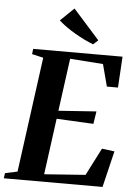

<svg xmlns="http://www.w3.org/2000/svg" viewBox="-78 -1037 760 1085"><g transform="rotate(5 302.5 -495.0)"><path d="M-14.5 0 -10.5 -29.5 59.5 -44.5 148 -698 83.5 -713 87 -743H594L583.5 -567H520.5L487.5 -692L300 -705.5L259.5 -407L474 -422L463 -350.5L253.5 -361L210.5 -42.5L444 -59.5L523.5 -215L595 -206L545.5 0ZM422 -798Q398.5 -807 371.5 -820.2Q344.5 -833.5 317.2 -849.2Q290 -865 265.5 -882.5Q241 -900 223 -916.5L300 -990.5L449.5 -823Z"/></g></svg>

Font: Merriweather 96pt
Style: Bold Italic
Weight: 700
Italic angle: -7.8°
Version: Version 2.101